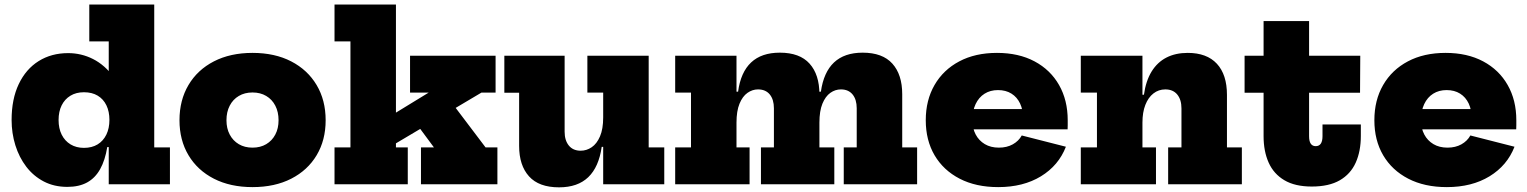

<svg xmlns="http://www.w3.org/2000/svg" viewBox="-20 -810 6712 844"><path d="M458 0V-217.5L461 -248.5V-323.5L458 -414.5V-628H372.5V-790H658V-162H727V0ZM279.5 -576.5Q337.5 -576.5 389 -550.5Q440.5 -524.5 481 -470Q521.5 -415.5 545.5 -331L461 -283Q461 -319.5 447.8 -347Q434.5 -374.5 409.5 -389.5Q384.5 -404.5 349 -404.5Q314.5 -404.5 289.5 -389.2Q264.5 -374 251 -346.8Q237.5 -319.5 237.5 -282.5Q237.5 -245.5 251.2 -218Q265 -190.5 290.2 -175.2Q315.5 -160 349 -160Q384 -160 409 -175.2Q434 -190.5 447.5 -218.2Q461 -246 461 -283L475 -163.5H451.5Q442 -105.5 420.2 -66.5Q398.5 -27.5 363 -8Q327.5 11.5 276 11.5Q218 11.5 172.5 -12.2Q127 -36 95.5 -77.2Q64 -118.5 47.5 -171.5Q31 -224.5 31 -282.5Q31 -374.5 62.5 -440.5Q94 -506.5 150 -541.5Q206 -576.5 279.5 -576.5Z M1090 12.5Q992.5 12.5 920.2 -24.5Q848 -61.5 808.5 -127.8Q769 -194 769 -281.5Q769 -369.5 808.5 -436.2Q848 -503 920.2 -540.2Q992.5 -577.5 1090 -577.5Q1188 -577.5 1260 -540.2Q1332 -503 1371.8 -436.2Q1411.5 -369.5 1411.5 -281.5Q1411.5 -194 1372 -127.8Q1332.5 -61.5 1260.2 -24.5Q1188 12.5 1090 12.5ZM1090 -161Q1124.5 -161 1150.2 -176.2Q1176 -191.5 1190.2 -218.5Q1204.5 -245.5 1204.5 -281.5Q1204.5 -318 1190.2 -345.5Q1176 -373 1150.2 -388.2Q1124.5 -403.5 1090 -403.5Q1055.5 -403.5 1029.8 -388.2Q1004 -373 989.8 -345.5Q975.5 -318 975.5 -281.5Q975.5 -245.5 989.8 -218.5Q1004 -191.5 1029.8 -176.2Q1055.5 -161 1090 -161Z M1720.5 -162H1772.5V0H1450.5V-162H1520.5V-628H1450.5V-790H1720.5ZM1968.5 -355 2114.5 -162H2166.5V0H1830.5V-162H1887.5L1796.5 -285ZM1651.5 -139 1591.5 -236 1864.5 -403H1782.5V-565H2158.5V-403H2096.5Z M2631.5 -403H2562V-565H2831.5V-162H2900V0H2631.5ZM2462 -565V-231Q2462 -193 2480.5 -170.2Q2499 -147.5 2532.5 -147.5Q2558.5 -147.5 2581 -162.8Q2603.5 -178 2617.5 -210.5Q2631.5 -243 2631.5 -294L2661 -164.5H2625Q2612.5 -76 2566 -31.2Q2519.5 13.5 2437.5 13.5Q2349 13.5 2305.5 -34.8Q2262 -83 2262 -168.5V-402.5H2197V-565Z M3689 0V-162H3746V-334Q3746 -372.5 3727.8 -394.8Q3709.5 -417 3676.5 -417Q3651.5 -417 3630 -401.8Q3608.5 -386.5 3595.2 -354.2Q3582 -322 3582 -271L3552 -407H3588.5Q3600.5 -492.5 3646.2 -535.5Q3692 -578.5 3772 -578.5Q3859.5 -578.5 3902.8 -530.2Q3946 -482 3946 -396V-162H4011.5V0ZM2948 0V-162H3017.5V-403H2948V-565H3217.5V-162H3275V0ZM3325 0V-162H3382V-334Q3382 -372.5 3363.8 -394.8Q3345.5 -417 3312 -417Q3287.5 -417 3265.8 -401.8Q3244 -386.5 3230.8 -354.2Q3217.5 -322 3217.5 -271L3188 -407H3224.5Q3236 -492.5 3281.8 -535.5Q3327.5 -578.5 3408 -578.5Q3495.5 -578.5 3538.8 -530.2Q3582 -482 3582 -396V-162H3647.5V0Z M4368 12.5Q4270 12.5 4198.5 -24.5Q4127 -61.5 4088.2 -127.5Q4049.5 -193.5 4049.5 -281.5Q4049.5 -369.5 4088 -436.2Q4126.5 -503 4196.8 -540.2Q4267 -577.5 4362.5 -577.5Q4458 -577.5 4527.8 -540.2Q4597.5 -503 4635.5 -436.2Q4673.5 -369.5 4673.5 -281.5Q4673.5 -269.5 4673.5 -259.8Q4673.5 -250 4673 -241.5H4476Q4477 -252 4477.2 -263.2Q4477.5 -274.5 4477.5 -287.5Q4477.5 -326.5 4464.2 -354.8Q4451 -383 4426.2 -398.5Q4401.5 -414 4367 -414Q4333 -414 4307.8 -398Q4282.5 -382 4268.5 -352.2Q4254.5 -322.5 4254.5 -281.5Q4254.5 -246 4268.8 -219Q4283 -192 4309 -176.5Q4335 -161 4371 -161Q4406 -161 4432 -175.5Q4458 -190 4471.5 -214.5L4665.5 -165Q4633.5 -82.5 4555.8 -35Q4478 12.5 4368 12.5ZM4177 -241.5V-330.5H4529.5L4535.5 -241.5Z M5002 -162H5061.5V0H4731V-162H4802V-403H4731V-565H5002ZM5173.5 -162V-333.5Q5173.5 -372 5155 -394.5Q5136.5 -417 5102.5 -417Q5073 -417 5050.2 -399.2Q5027.5 -381.5 5014.8 -349Q5002 -316.5 5002 -271L4972.5 -393.5H5008.5Q5017 -454.5 5042.2 -495.5Q5067.5 -536.5 5107.5 -557Q5147.5 -577.5 5201 -577.5Q5285 -577.5 5329.2 -529.8Q5373.5 -482 5373.5 -393V-162H5439V0H5115V-162Z M5734.5 -211.5Q5734.5 -189 5742 -178.2Q5749.5 -167.5 5763.5 -167.5Q5778.5 -167.5 5786 -178.5Q5793.5 -189.5 5793.5 -211.5V-263H5962V-212.5Q5962 -145 5939.5 -95Q5917 -45 5869.5 -17.5Q5822 10 5746.5 10Q5672.5 10 5625.8 -17.8Q5579 -45.5 5556.8 -95.2Q5534.5 -145 5534.5 -211.5V-402.5H5451V-565H5534.5V-717.5H5734.5V-565H5959.5L5958.5 -402.5H5734.5Z M6340 12.5Q6242 12.5 6170.5 -24.5Q6099 -61.5 6060.2 -127.5Q6021.5 -193.5 6021.5 -281.5Q6021.5 -369.5 6060 -436.2Q6098.5 -503 6168.8 -540.2Q6239 -577.5 6334.5 -577.5Q6430 -577.5 6499.8 -540.2Q6569.5 -503 6607.5 -436.2Q6645.5 -369.5 6645.5 -281.5Q6645.5 -269.5 6645.5 -259.8Q6645.5 -250 6645 -241.5H6448Q6449 -252 6449.2 -263.2Q6449.5 -274.5 6449.5 -287.5Q6449.5 -326.5 6436.2 -354.8Q6423 -383 6398.2 -398.5Q6373.5 -414 6339 -414Q6305 -414 6279.8 -398Q6254.5 -382 6240.5 -352.2Q6226.5 -322.5 6226.5 -281.5Q6226.5 -246 6240.8 -219Q6255 -192 6281 -176.5Q6307 -161 6343 -161Q6378 -161 6404 -175.5Q6430 -190 6443.5 -214.5L6637.5 -165Q6605.5 -82.5 6527.8 -35Q6450 12.5 6340 12.5ZM6149 -241.5V-330.5H6501.5L6507.5 -241.5Z"/></svg>

Font: Hepta Slab ExtraBold
Style: Regular
Weight: 800
Designer: Michael LaGattuta
Foundry: Michael LaGattuta
Version: Version 1.102